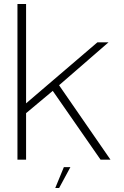

<svg xmlns="http://www.w3.org/2000/svg" viewBox="-20 -805 625 968"><path d="M243.5 -350.5 487 0H537L274.5 -380ZM68 0H111.5V-234.5L248.5 -349L273.5 -371.5L527 -591.5H471L111.5 -284V-785H68ZM258.5 143H278L335 37.5H302Z"/></svg>

Font: Anybody SemiExpanded ExtraLight
Style: Regular
Weight: 250
Width: 6
Version: Version 1.113;gftools[0.9.25]